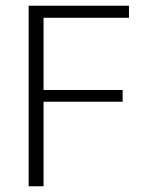

<svg xmlns="http://www.w3.org/2000/svg" viewBox="-20 -650 505 670"><path d="M430 -630V-588H132V-336H408V-295H132V0H80V-630Z"/></svg>

Font: Mukta ExtraLight
Style: Regular
Weight: 275
Designer: Girish Dalvi and Yashodeep Gholap
Foundry: Ek Type
Version: Version 2.538;PS 1.002;hotconv 16.6.51;makeotf.lib2.5.65220;